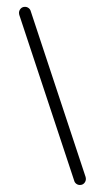

<svg xmlns="http://www.w3.org/2000/svg" viewBox="-20 -538 305 558"><path d="M195.6 -13 35.9 -495.2Q35.2 -498.1 35.2 -500.4Q35.2 -507.4 40 -512.8Q44.8 -518.1 52.6 -518.1Q58.5 -518.1 63.1 -514.6Q67.8 -511.1 69.3 -505.6L228.9 -23.3Q229.6 -19.6 229.6 -18.1Q229.6 -11.1 224.8 -5.7Q220 -0.4 212.2 -0.4Q206.3 -0.4 201.7 -3.9Q197 -7.4 195.6 -13Z"/></svg>

Font: 26F Galaxy Hebrew Light
Style: Regular
Weight: 300
Designer: C₂₉H₂₅N₃O₅
Version: Version 1.000